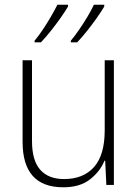

<svg xmlns="http://www.w3.org/2000/svg" viewBox="-20 -786 589 816"><path d="M464 -530V0H432L427 -103H424Q406 -58 363 -24Q320 10 249 10Q76 10 76 -183V-530H116V-187Q116 -104 151 -64.5Q186 -25 252 -25Q334 -25 379.5 -76Q425 -127 425 -232V-530ZM423 -766V-758Q410 -736 390.5 -708.5Q371 -681 349.5 -654Q328 -627 308 -606H281V-613Q297 -632 316 -659.5Q335 -687 352 -715.5Q369 -744 379 -766ZM269 -766V-758Q256 -736 236.5 -708.5Q217 -681 195.5 -654Q174 -627 154 -606H127V-613Q143 -632 161.5 -659.5Q180 -687 196.5 -715.5Q213 -744 224 -766Z"/></svg>

Font: Noto Sans Disp ExtLt
Style: Regular
Weight: 200
Designer: Monotype Design Team
Foundry: Monotype Imaging Inc.
Version: Version 2.000;GOOG;noto-source:20170915:90ef993387c0